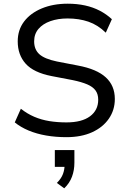

<svg xmlns="http://www.w3.org/2000/svg" viewBox="-20 -734 696 1040"><path d="M340 9Q282 9 230 0Q178 -9 135 -27Q92 -45 60 -71L93 -145Q127 -118 165.5 -101.5Q204 -85 247.5 -78Q291 -71 340 -71Q423 -71 467.5 -104Q512 -137 512 -194Q512 -224 497.5 -244Q483 -264 452.5 -277Q422 -290 374 -300L259 -322Q162 -341 119 -389Q76 -437 76 -510Q76 -572 110.5 -617.5Q145 -663 206.5 -688.5Q268 -714 347 -714Q397 -714 440.5 -704.5Q484 -695 520.5 -676Q557 -657 586 -630L553 -557Q510 -599 459 -616.5Q408 -634 346 -634Q294 -634 253 -619.5Q212 -605 188.5 -577.5Q165 -550 165 -510Q165 -466 193 -440.5Q221 -415 288 -401L402 -379Q504 -360 553 -315Q602 -270 602 -198Q602 -138 569.5 -91Q537 -44 478.5 -17.5Q420 9 340 9ZM328 286 288 257Q312 233 321 208.5Q330 184 330 158L348 170H277V79H383V147Q383 188 370 223Q357 258 328 286Z"/></svg>

Font: Nunito Sans 8pt
Style: Regular
Weight: 400
Version: Version 3.101;gftools[0.9.27]